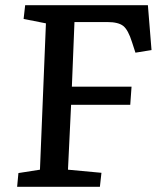

<svg xmlns="http://www.w3.org/2000/svg" viewBox="-20 -720 614 740"><path d="M51 -53 134 -66 157 -630 71 -647 77 -700H550L564 -527L502 -517L489 -557Q474 -605 455 -620Q436 -635 394 -635H267L257 -386H487L482 -316H254L242 -66L371 -54L365 0H46Z"/></svg>

Font: Literata 12pt Medium
Style: Italic
Weight: 500
Italic angle: -2°
Designer: Latin by Veronika Burian and Jose Scaglione. Greek by Irene Vlachou. Cyrillic by Vera Evstafieva
Foundry: TypeTogether
Version: Version 3.002